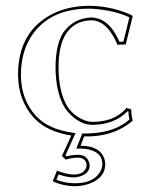

<svg xmlns="http://www.w3.org/2000/svg" viewBox="-20 -459 509 660"><path d="M206.1 89.8 192.9 77.1 225.1 6.8Q140.6 -6.3 96.2 -54.2Q42.5 -114.3 42 -202.1Q42 -341.8 147 -403.8Q206.5 -438.5 285.2 -439Q355.5 -439 421.9 -411.6Q428.7 -408.7 434.1 -405.8L436 -402.8L412.1 -306.2L383.8 -305.2Q349.1 -388.2 293.9 -389.2Q235.4 -388.2 205.6 -340.8Q181.2 -300.8 181.2 -228Q181.6 -142.6 210.9 -94.2Q232.9 -58.6 275.4 -43.9Q288.1 -40 297.9 -40Q370.1 -40 410.6 -83Q413.6 -85.9 415 -87.9L431.2 -83Q431.2 -64.9 436 -43.9Q378.9 4.4 298.8 9.3Q285.2 10.3 271 9.8H269.5L256.8 42Q324.7 42 339.4 88.9Q341.8 97.2 341.8 105Q341.8 149.9 291.5 170.9Q266.6 180.7 237.8 181.2Q197.3 180.7 161.1 164.1L175.8 127.9Q210.4 140.6 232.9 141.1Q265.1 141.1 275.4 119.6Q277.3 114.3 277.8 109.9Q277.8 90.8 259.3 84.5Q253.9 83 249 83Q225.1 83 206.1 89.8ZM208.5 78.6Q227.5 73.2 249 73.2Q277.3 73.2 286.1 98.6Q288.1 104.5 288.1 109.9Q288.1 137.7 252.9 147.9Q242.7 150.9 232.9 150.9Q208.5 150.4 181.6 140.6L173.8 158.7Q203.6 170.9 237.8 170.9Q300.8 170.9 324.2 131.8Q331.5 118.7 332 105Q332 69.8 293.5 57.1Q277.3 52.2 256.8 51.8H242.2L262.7 0H271Q358.4 0 411.1 -37.1Q418.5 -42.5 424.8 -47.9Q421.9 -63 421.4 -75.7L418.5 -76.7Q374 -30.8 297.9 -29.8Q255.4 -29.8 217.8 -69.8Q208.5 -79.6 202.6 -88.9Q171.4 -140.6 170.9 -228Q171.4 -304.7 196.8 -346.2Q232.4 -396.5 293.9 -398.9Q355 -397.5 390.6 -315.4L404.3 -315.9L424.8 -399.4Q372.1 -423.8 300.3 -428.7Q292 -429.2 285.2 -429.2Q157.7 -429.2 94.7 -344.7Q52.2 -286.6 51.8 -202.1Q52.2 -116.7 103.5 -60.5Q146 -15.1 226.6 -3.4L239.7 -1.5L205.1 74.7Z"/></svg>

Font: Linux Biolinum Outline O
Style: Bold
Weight: 700
Designer: Philipp H. Poll
Foundry: Philipp H. Poll
Version: Version 0.9.2